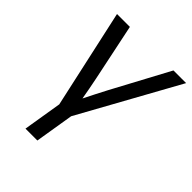

<svg xmlns="http://www.w3.org/2000/svg" viewBox="-204 -630 948 948"><g transform="rotate(45 270.0 -156.0)"><path d="M137.7 204.1 170.9 1.5 57.1 -515.6H147L209 -218.8Q215.3 -189 220.7 -159.4Q226.1 -129.9 231.4 -100.1Q246.1 -129.9 261.2 -159.4Q276.4 -189 292 -218.8L451.2 -515.6H539.6L253.9 1.5L220.7 204.1Z"/></g></svg>

Font: Inter Display
Style: Italic
Weight: 400
Italic angle: -9.39999°
Designer: Rasmus Andersson
Foundry: rsms
Version: Version 4.000;git-a52131595